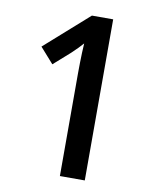

<svg xmlns="http://www.w3.org/2000/svg" viewBox="-81 -776 673 838"><g transform="rotate(10 255.0 -357.0)"><path d="M352.5 0H242.2V-456.5Q242.2 -479 242.7 -501.5Q243.2 -523.9 243.9 -545.7Q244.6 -567.4 246.1 -588.4Q237.3 -578.1 225.1 -565.7Q212.9 -553.2 197.3 -538.6L125 -474.6L64.9 -542.5L258.3 -713.9H352.5Z"/></g></svg>

Font: Open Sans SemiCondensed SemiBold
Style: Regular
Weight: 600
Width: 4
Designer: Monotype Design Team
Foundry: Monotype Imaging Inc.
Version: Version 3.000